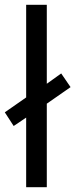

<svg xmlns="http://www.w3.org/2000/svg" viewBox="-33 -780 314 800"><path d="M76 0H162V-348L261 -417L222 -474L162 -431V-760H76V-374L-13 -312L24 -255L76 -290Z"/></svg>

Font: Noto Sans Gurmukhi SemiCondensed
Style: Regular
Weight: 400
Width: 4
Designer: Jelle Bosma - Monotype Design Team
Foundry: Monotype Imaging Inc.
Version: Version 2.004